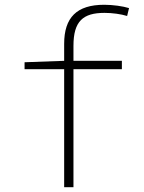

<svg xmlns="http://www.w3.org/2000/svg" viewBox="-20 -785 603 805"><path d="M249 0H288V-495H491V-530H288V-593C288 -696 328 -731 418 -731C451 -731 487 -726 513 -718L521 -751C496 -759 453 -765 417 -765C302 -765 249 -712 249 -601V-530L83 -524V-495H249Z"/></svg>

Font: Noto Sans Mono SemiCondensed ExtraLight
Style: Regular
Weight: 200
Width: 4
Designer: Monotype Design Team
Foundry: Monotype Imaging Inc.
Version: Version 2.014